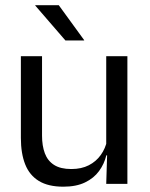

<svg xmlns="http://www.w3.org/2000/svg" viewBox="-20 -703 573 734"><path d="M59.8 -488.2H140.7V-184.5Q140.7 -145.8 151.4 -117Q162.1 -88.3 186.6 -72.6Q211.2 -56.8 252.5 -56.8Q291.5 -56.8 319.6 -71.3Q347.7 -85.7 365.4 -110.7Q383.1 -135.6 389.6 -166.8L404.1 -109.3H386.5Q378.8 -76.7 358.8 -49.2Q338.8 -21.8 305.1 -5.6Q271.4 10.7 222.1 10.7Q164.4 10.7 128.6 -11.2Q92.8 -33 76.3 -74.7Q59.8 -116.3 59.8 -175.7ZM386.1 -488.2H467V0H386.1L389.7 -117.2L386.1 -121.9ZM301.7 -549.7 204.7 -683.1H114.8V-681.7L230 -548.4H301.7Z"/></svg>

Font: Anek Kannada Medium
Style: Regular
Weight: 500
Designer: Vaishnavi Murthy, Maithili Shingre (Kannada) & Yesha Goshar (Latin)
Foundry: Ek Type
Version: Version 1.003